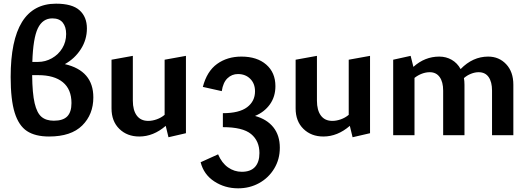

<svg xmlns="http://www.w3.org/2000/svg" viewBox="-20 -736 2877 1045"><path d="M488 -206Q488 -113 427.5 -53Q367 7 247 7Q172 7 127 -22.5Q82 -52 60 -122.5Q38 -193 38 -317Q38 -716 285 -716Q373 -716 413 -680Q453 -644 453 -581Q453 -520 420 -468.5Q387 -417 333 -387Q488 -351 488 -206ZM156 -399H187Q227 -399 262.5 -419Q298 -439 319 -473.5Q340 -508 340 -551Q340 -590 321.5 -613Q303 -636 265 -636Q212 -636 186 -582Q160 -528 156 -399ZM369 -175Q369 -250 322 -288.5Q275 -327 188 -327H155Q156 -228 168.5 -174.5Q181 -121 206 -100Q231 -79 273 -79Q323 -79 346 -102.5Q369 -126 369 -175Z M992 -432V-11L897 11L882 -51Q815 7 738 7Q672 7 629.5 -34.5Q587 -76 587 -146V-411L703 -432V-188Q703 -136 724.5 -107Q746 -78 787 -78Q809 -78 833 -86.5Q857 -95 876 -111V-411Z M1503 68Q1503 131 1472.5 181.5Q1442 232 1390.5 260.5Q1339 289 1276 289Q1204 289 1146.5 251.5Q1089 214 1072 147L1167 104Q1187 151 1221 175Q1255 199 1296 199Q1344 199 1368 172.5Q1392 146 1392 97Q1392 31 1346.5 -6.5Q1301 -44 1193 -44V-120Q1282 -120 1325 -152.5Q1368 -185 1368 -239Q1368 -281 1342 -307Q1316 -333 1275 -333Q1242 -333 1218 -310Q1194 -287 1187 -240L1084 -263Q1106 -348 1161.5 -388Q1217 -428 1294 -428Q1379 -428 1429 -384.5Q1479 -341 1479 -267Q1479 -210 1449 -168Q1419 -126 1368 -105Q1433 -87 1468 -43Q1503 1 1503 68Z M1994 -432V-11L1899 11L1884 -51Q1817 7 1740 7Q1674 7 1631.5 -34.5Q1589 -76 1589 -146V-411L1705 -432V-188Q1705 -136 1726.5 -107Q1748 -78 1789 -78Q1811 -78 1835 -86.5Q1859 -95 1878 -111V-411Z M2774 -275V0H2658V-243Q2658 -290 2639.5 -316.5Q2621 -343 2585 -343Q2565 -343 2543.5 -334.5Q2522 -326 2505 -311Q2508 -295 2508 -275V0H2392V-243Q2392 -290 2373 -316.5Q2354 -343 2319 -343Q2298 -343 2276.5 -335Q2255 -327 2236 -312V0H2120V-411L2215 -432L2230 -372Q2292 -428 2371 -428Q2408 -428 2438.5 -410.5Q2469 -393 2487 -360Q2553 -428 2637 -428Q2696 -428 2735 -386.5Q2774 -345 2774 -275Z"/></svg>

Font: Ysabeau Infant
Style: Bold
Weight: 700
Designer: Christian Thalmann (Catharsis Fonts)
Version: Version 0.003